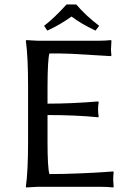

<svg xmlns="http://www.w3.org/2000/svg" viewBox="-20 -825 578 848"><path d="M316.9 -805.2Q358.4 -756.3 418 -710.9L401.9 -689.9Q339.8 -718.8 295.9 -752Q245.1 -715.3 189 -689.9L174.8 -710.9Q218.3 -744.1 273.9 -805.2ZM189.9 -200.2Q189.9 -84.5 198.2 -56.2Q258.3 -56.2 328.6 -59.1Q398.9 -62 439.5 -64.9L480 -67.9L481.9 -64Q480 -47.9 480 -30.8Q480 -25.4 481.9 0L480 2.9Q455.6 0 419.9 0H147L95.2 2.9L94.2 0Q104 -68.4 104 -200.2V-444.8Q104 -573.7 94.2 -645L96.2 -647.9Q98.1 -647.9 147 -645H410.2Q446.3 -645 470.2 -647.9L472.2 -645Q470.2 -617.2 470.2 -606.9Q470.2 -596.2 472.2 -581.1L470.2 -577.1Q470.2 -577.1 295.4 -587.4Q242.7 -589.4 198.2 -588.9Q190.4 -561.5 189.9 -444.8V-367.2Q295.9 -367.2 413.1 -377L416 -374Q413.1 -360.4 413.1 -341.8Q413.1 -323.2 416 -310.1L413.1 -307.1Q314.5 -316.9 189.9 -316.9Z"/></svg>

Font: Linux Biolinum Capitals O
Style: Small Caps
Weight: 400
Designer: Philipp H. Poll
Foundry: Philipp H. Poll
Version: Version 1.0.4